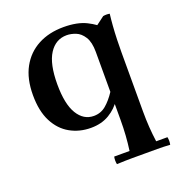

<svg xmlns="http://www.w3.org/2000/svg" viewBox="-124 -566 818 881"><g transform="rotate(-20 285.0 -125.5)"><path d="M558 175Q562 193 558 212Q526 210 496 210Q466 210 438 210Q410 210 375 210Q340 210 298 212Q294 193 298 175H373Q378 139 380.5 102.5Q383 66 383 26V-382L471 -448Q487 -451 503 -448Q500 -425 497.5 -392Q495 -359 494 -325Q493 -291 493 -264V26Q493 66 495.5 102.5Q498 139 503 175ZM244 15Q188 15 142.5 -10.5Q97 -36 70.5 -87.5Q44 -139 44 -217Q44 -297 74 -351.5Q104 -406 157.5 -434.5Q211 -463 282 -463Q349 -463 392.5 -441.5Q436 -420 469 -386L383 -305Q383 -353 366.5 -379Q350 -405 327 -414Q304 -423 283 -423Q229 -423 197.5 -374Q166 -325 166 -226Q166 -129 195.5 -80.5Q225 -32 275 -32Q309 -32 334.5 -53.5Q360 -75 383 -110L393 -65Q372 -31 334 -8Q296 15 244 15Z"/></g></svg>

Font: Poltawski Nowy Medium
Style: Regular
Weight: 500
Version: Version 1.001;gftools[0.9.25]